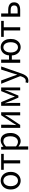

<svg xmlns="http://www.w3.org/2000/svg" viewBox="2306 -2902 831 5482"><g transform="rotate(-90 2721.0 -161.5)"><path d="M303.1 13.4Q236.6 13.4 179 -20.3Q121.4 -54 86.5 -117.6Q51.6 -181.2 51.6 -271Q51.6 -361.9 86.5 -425.7Q121.4 -489.4 179 -523.1Q236.6 -556.8 303.1 -556.8Q352.9 -556.8 398.3 -537.7Q443.7 -518.6 478.8 -481.9Q513.8 -445.3 534 -392.1Q554.3 -338.9 554.3 -271Q554.3 -181.2 519.1 -117.6Q483.8 -54 426.7 -20.3Q369.7 13.4 303.1 13.4ZM303.1 -62.9Q350.2 -62.9 385.7 -88.9Q421.2 -114.9 441 -161.8Q460.7 -208.7 460.7 -271Q460.7 -333.8 441 -380.8Q421.2 -427.8 385.7 -454.2Q350.2 -480.5 303.1 -480.5Q256.1 -480.5 220.6 -454.2Q185.1 -427.8 165.4 -380.8Q145.8 -333.8 145.8 -271Q145.8 -208.7 165.4 -161.8Q185.1 -114.9 220.6 -88.9Q256.1 -62.9 303.1 -62.9Z M795.5 0V-469H613.4V-543.4H1068.9V-469H886.2V0Z M1190.1 229V-543.4H1265L1273.7 -480.5H1276.1Q1313.2 -511.1 1357.5 -533.9Q1401.9 -556.8 1448.9 -556.8Q1519.4 -556.8 1567.5 -522.3Q1615.7 -487.8 1640.3 -426.1Q1664.8 -364.3 1664.8 -280Q1664.8 -187.5 1631.5 -121.5Q1598.3 -55.6 1544.7 -21.1Q1491.1 13.4 1428.9 13.4Q1392.3 13.4 1354.2 -3.3Q1316.1 -20 1279.2 -49.9L1281.5 45.2V229ZM1414.3 -63.7Q1459 -63.7 1494.3 -89.4Q1529.6 -115.2 1549.9 -163.6Q1570.3 -212 1570.3 -278.8Q1570.3 -339.2 1555.7 -384.5Q1541.1 -429.8 1509.8 -454.9Q1478.5 -480.1 1426.4 -480.1Q1392.3 -480.1 1356.6 -461.3Q1321 -442.4 1281.5 -405.9V-119.9Q1318.4 -88.7 1353 -76.2Q1387.6 -63.7 1414.3 -63.7Z M1810.1 0V-543.4H1899.2V-316.1Q1899.2 -273.5 1896.3 -220.9Q1893.4 -168.3 1890.3 -115.7H1894.5Q1910.3 -141.1 1930.8 -174.2Q1951.4 -207.3 1966.2 -232.3L2171.7 -543.4H2256.8V0H2167.8V-226.7Q2167.8 -269.9 2171.2 -322.5Q2174.5 -375.1 2177.7 -427.7H2173.1Q2157.9 -402.7 2137.2 -369.2Q2116.6 -335.7 2100.8 -311.1L1894.9 0Z M2441.1 0V-543.4H2545.5L2652.8 -287.8Q2665.6 -253.8 2677.9 -221.2Q2690.1 -188.6 2701.6 -155.5H2706.6Q2719.6 -188.6 2732.5 -221.2Q2745.3 -253.8 2755.9 -287.8L2860 -543.4H2965V0H2882V-245.5Q2882 -269.7 2883.7 -302.7Q2885.4 -335.7 2887.8 -370.1Q2890.1 -404.5 2891.9 -432.2H2887.5Q2875.5 -400.3 2862.3 -367.3Q2849 -334.2 2837 -304L2733.3 -51.4H2673.1L2567.4 -304Q2555.4 -334.2 2542.1 -367.5Q2528.9 -400.7 2517.5 -432.2H2512.9Q2514.6 -404.5 2516.8 -370.1Q2519 -335.7 2521 -302.7Q2522.9 -269.7 2522.9 -245.5V0Z M3156.9 234.2Q3138.1 234.2 3122.1 231.2Q3106.2 228.2 3093 223.2L3111 150.5Q3119 153.3 3130.2 156Q3141.5 158.7 3152.7 158.7Q3199.2 158.7 3228.5 125.4Q3257.8 92 3275.1 41.9L3287.4 0.7L3069.4 -543.4H3163.6L3274.4 -241.5Q3287.4 -205.6 3300.7 -165.9Q3314.1 -126.2 3327.5 -88.4H3332.5Q3343.6 -125.8 3355.2 -165.5Q3366.8 -205.2 3377.5 -241.5L3475.2 -543.4H3564L3359.5 45.5Q3341 99 3314.1 141.7Q3287.2 184.4 3249.4 209.3Q3211.5 234.2 3156.9 234.2Z M3669.1 0V-543.4H3760.5V-319H3897.6V-238.4H3760.5V0ZM4115.7 13.4Q4047.9 13.4 3993.3 -20.5Q3938.7 -54.3 3907.5 -118Q3876.4 -181.6 3876.4 -271Q3876.4 -361.5 3907.5 -425.3Q3938.7 -489 3993.3 -522.9Q4047.9 -556.8 4115.7 -556.8Q4181 -556.8 4233.9 -523.1Q4286.8 -489.4 4318.3 -425.7Q4349.9 -361.9 4349.9 -271Q4349.9 -181.2 4318.3 -117.6Q4286.8 -54 4233.9 -20.3Q4181 13.4 4115.7 13.4ZM4110.8 -62.9Q4155.8 -62.9 4188.2 -88.9Q4220.5 -114.9 4238.2 -161.8Q4255.9 -208.7 4255.9 -271Q4255.9 -333.8 4238.2 -380.8Q4220.5 -427.8 4188.2 -454.2Q4155.8 -480.5 4110.8 -480.5Q4067 -480.5 4033.3 -454.2Q3999.7 -427.8 3981.1 -380.8Q3962.5 -333.8 3962.5 -271Q3962.5 -208.7 3981.1 -161.8Q3999.7 -114.9 4033.3 -88.9Q4067 -62.9 4110.8 -62.9Z M4591.5 0V-469H4409.4V-543.4H4864.9V-469H4682.2V0Z M4986.1 0V-543.4H5077.5V-342.6H5180Q5244.8 -342.6 5293.1 -324.7Q5341.5 -306.8 5368.5 -269.5Q5395.5 -232.2 5395.5 -173Q5395.5 -113 5368.5 -74.7Q5341.5 -36.4 5293.1 -18.2Q5244.8 0 5180 0ZM5077.5 -73.2H5170.2Q5239.4 -73.2 5272.6 -97.2Q5305.7 -121.3 5305.7 -173.4Q5305.7 -224.7 5272.6 -248.4Q5239.4 -272 5170.2 -272H5077.5Z"/></g></svg>

Font: Shanggu Sans SC VF
Style: Regular
Weight: 250
Designer: GuiWonder
Version: Version 1.021